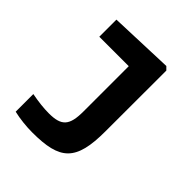

<svg xmlns="http://www.w3.org/2000/svg" viewBox="-208 -690 1035 1035"><g transform="rotate(45 310.0 -172.0)"><path d="M480 -73 480.5 -537 463 -554.5 96 -541V-410.5H320.5V-65.5C320.5 42 291.5 74 195.5 74C156 74 112.5 69 63 59.5V194C108 204.5 159.5 210 205 210C416 210 480 153 480 -73Z"/></g></svg>

Font: Monaspace Neon ExtraBold
Style: Regular
Weight: 800
Designer: Riley Cran & the Lettermatic Team
Foundry: Lettermatic
Version: Version 1.200 (Monaspace Neon)